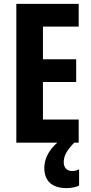

<svg xmlns="http://www.w3.org/2000/svg" viewBox="-20 -734 467 988"><path d="M308 102C308 70 320 44 362 0H385V-119H201V-312H372V-429H201V-597H385V-714H64V0H275C227 42 208 88 208 130C208 196 246 234 323 234C350 234 373 228 387 221V137C378 142 368 146 351 146C324 146 308 128 308 102Z"/></svg>

Font: Noto Sans Georgian ExtraCondensed Bold
Style: Regular
Weight: 700
Width: 2
Designer: Monotype Design Team, Akaki Razmadze
Foundry: Google LLC
Version: Version 2.005